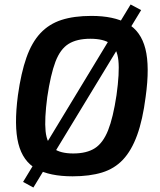

<svg xmlns="http://www.w3.org/2000/svg" viewBox="-20 -774 716 857"><path d="M563 -754 610 -729 129 63 83 38ZM388 -703Q488 -703 548.5 -669Q609 -635 629 -556Q649 -477 630 -341Q617 -239 592 -170.5Q567 -102 529 -61.5Q491 -21 435.5 -4Q380 13 304 13Q202 13 142 -20.5Q82 -54 62 -133Q42 -212 60 -349Q74 -449 98 -517Q122 -585 160.5 -626Q199 -667 254.5 -685Q310 -703 388 -703ZM383 -601Q323 -601 286 -578Q249 -555 227.5 -498.5Q206 -442 191 -341Q178 -243 183.5 -188.5Q189 -134 219 -111.5Q249 -89 307 -89Q367 -89 403.5 -112.5Q440 -136 462.5 -192.5Q485 -249 500 -349Q514 -449 508.5 -503.5Q503 -558 472.5 -579.5Q442 -601 383 -601Z"/></svg>

Font: Exo 2 SemiBold
Style: Italic
Weight: 600
Italic angle: -8°
Designer: Natanael Gama
Foundry: Natanael Gama
Version: Version 2.010